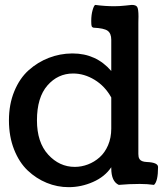

<svg xmlns="http://www.w3.org/2000/svg" viewBox="-20 -753 683 786"><path d="M435.5 -226.6V-354Q409.7 -400.4 367.2 -426.3Q324.7 -452.1 279.3 -452.1Q216.8 -452.1 174.1 -403.1Q131.3 -354 131.3 -260.3Q131.3 -170.4 177.2 -120.1Q223.1 -69.8 286.1 -69.8Q313.5 -69.8 339.8 -79.8Q366.2 -89.8 387.7 -108.9Q409.2 -127.9 422.4 -158.4Q435.5 -189 435.5 -226.6ZM546.4 -658.2V-122.6Q546.4 -115.7 547.4 -111.1Q548.3 -106.4 551.5 -101.3Q554.7 -96.2 562 -93.3Q569.3 -90.3 581.1 -89.8Q627 -87.9 627 -69.3Q627 -10.7 610.4 3.9Q583.5 0 552.2 0Q508.3 0 466.3 3.9Q435.5 -10.3 435.5 -64V-68.4Q409.2 -29.3 360.8 -8.1Q312.5 13.2 261.2 13.2Q214.4 13.2 171.4 -4.4Q128.4 -22 93.5 -54.9Q58.6 -87.9 37.6 -141.1Q16.6 -194.3 16.6 -260.3Q16.6 -326.2 38.6 -379.4Q60.5 -432.6 97.4 -465.6Q134.3 -498.5 179.7 -516.1Q225.1 -533.7 274.4 -534.2H277.3Q373.5 -534.2 435.5 -462.4V-590.3Q435.5 -616.2 420.7 -627Q405.8 -637.7 363.3 -639.6Q356.9 -641.1 355.2 -646Q353.5 -650.9 353.5 -667Q353.5 -691.9 358.9 -710.9Q364.3 -730 369.6 -732.9Q410.2 -727.5 447.3 -727.5Q469.2 -727.5 493.7 -730.2Q518.1 -732.9 519.5 -732.9Q536.6 -732.9 541.7 -724.4Q546.9 -715.8 546.9 -685.1Q546.9 -681.6 546.6 -672.6Q546.4 -663.6 546.4 -658.2Z"/></svg>

Font: Coustard
Style: Regular
Weight: 400
Foundry: vernon adams
Version: Version 1.001